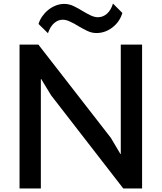

<svg xmlns="http://www.w3.org/2000/svg" viewBox="-20 -1061 910 1081"><path d="M669 -988Q654 -938 613 -906.5Q572 -875 523 -875Q496 -875 470.5 -887.5Q445 -900 421 -914Q409 -922 397.5 -928Q386 -934 375 -939Q353 -950 333 -950Q307 -950 285 -931Q263 -912 250 -874L197 -926Q203 -947 216.5 -967Q230 -987 249 -1003Q268 -1019 292 -1029Q316 -1039 342 -1039Q369 -1039 395 -1026.5Q421 -1014 445 -999Q457 -992 468.5 -985.5Q480 -979 491 -974Q502 -969 512 -966.5Q522 -964 531 -964Q560 -964 582.5 -984Q605 -1004 616 -1041ZM780 0H674L268 -524L212 -616H210V0H90V-810H196L604 -285L658 -194H660V-810H780Z"/></svg>

Font: TypoPRO Sinkin Sans
Style: 500 Medium
Weight: 500
Designer: Keith Bates
Foundry: K-Type
Version: Sinkin Sans (version 1.0)  by Keith Bates   •   © 2014   www